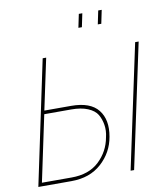

<svg xmlns="http://www.w3.org/2000/svg" viewBox="-97 -1002 938 1082"><g transform="rotate(-10 371.5 -460.5)"><path d="M412 -844 428 -921H448L432 -844ZM523 -844 539 -921H559L543 -844ZM34 0 184 -710H204L142 -418H295Q405 -418 450 -361Q495 -304 478 -209Q463 -121 396 -60.5Q329 0 224 0ZM713 -709H733L582 0H562ZM58 -20H228Q327 -20 385.5 -75Q444 -130 458 -209Q467 -246 461.5 -280Q456 -314 440.5 -340Q425 -366 387 -382Q349 -398 292 -398H138Z"/></g></svg>

Font: Raleway-v4020 Thin
Style: Italic
Weight: 250
Italic angle: -12°
Designer: Matt McInerney, Pablo Impallari, Rodrigo Fuenzalida
Foundry: Matt McInerney, Pablo Impallari, Rodrigo Fuenzalida
Version: Version 4.020;PS 004.020;hotconv 1.0.88;makeotf.lib2.5.64775